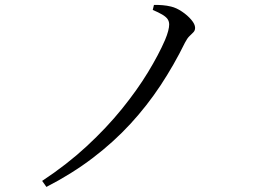

<svg xmlns="http://www.w3.org/2000/svg" viewBox="-20 -728 1040 768"><path d="M591 -688.3 595.8 -708.3Q613.5 -708.6 630.6 -707.2Q647.6 -705.8 664.4 -701.7Q685.8 -696.6 708 -681.6Q730.2 -666.7 745.3 -648.8Q760.4 -630.9 760.4 -616.8Q760.4 -606.1 753.8 -599.2Q747.2 -592.3 738.1 -583.7Q728.9 -575.1 719.7 -557.1Q676.1 -468.2 622.4 -386.8Q568.7 -305.5 502.1 -233Q435.5 -160.6 352.3 -97.1Q269.1 -33.6 165.7 19.7L148.6 -4.4Q247.2 -69.3 327 -143.2Q406.7 -217 467.9 -292.7Q529 -368.3 572 -439.1Q615 -509.9 640.2 -568.2Q648.8 -588.6 652.7 -604Q656.7 -619.4 656.7 -629.8Q656.7 -642.5 650.2 -651.8Q643.7 -661 629 -669.7Q614.3 -678.4 591 -688.3Z"/></svg>

Font: Noto Serif HK
Style: Regular
Weight: 200
Designer: Ryoko NISHIZUKA 西塚涼子 (kana & ideographs); Frank Grießhammer (Latin, Greek & Cyrillic); Wenlong ZHANG 张文龙 (bopomofo); San
Foundry: Adobe
Version: Version 2.001;hotconv 1.1.0;makeotfexe 2.6.0